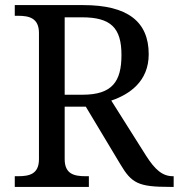

<svg xmlns="http://www.w3.org/2000/svg" viewBox="-20 -734 702 754"><path d="M38 0H329V-42H316C272 -42 234 -50 234 -109V-315H317L452 -90C497 -14 523 0 648 0H662V-42H659C617 -42 588 -69 554 -122L417 -339C488 -363 564 -414 564 -521C564 -650 480 -714 307 -714H38V-672H51C95 -672 133 -663 133 -604V-109C133 -50 95 -42 51 -42H38ZM304 -362H234V-666H302C415 -666 457 -625 457 -518C457 -414 421 -362 304 -362Z"/></svg>

Font: Noto Fangsong KSS Rotated
Style: Regular
Weight: 400
Designer: LIU Zhao, ZHANG Congyu, Kushim JIANG
Foundry: Guyu Beijing Co. Ltd.
Version: Version 1.000;November 16, 2022;FontCreator 11.5.0.2427 64-b